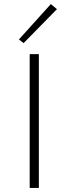

<svg xmlns="http://www.w3.org/2000/svg" viewBox="-20 -924 337 944"><path d="M73 -730 230 -904 260 -879 96 -712ZM126 -658H171V0H126Z"/></svg>

Font: Ysabeau SC Light
Style: Regular
Weight: 300
Designer: Christian Thalmann (Catharsis Fonts)
Version: Version 0.003